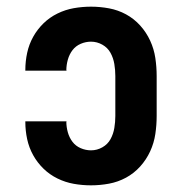

<svg xmlns="http://www.w3.org/2000/svg" viewBox="-20 -548 540 576"><path d="M253 8Q227 8 201.5 3.5Q176 -1 152.5 -12.5Q129 -24 110.5 -42Q92 -60 79.5 -82.5Q67 -105 61.5 -130.5Q56 -156 56 -182Q56 -182 56 -182.5Q56 -183 56 -184H180Q180 -183 179.5 -183Q179 -183 179 -183Q179 -167 183.5 -151Q188 -135 197.5 -122.5Q207 -110 222 -103.5Q237 -97 253 -97Q271 -97 287 -106Q303 -115 311.5 -130.5Q320 -146 323 -164Q326 -182 326 -200V-320Q326 -338 323 -356Q320 -374 311.5 -389.5Q303 -405 287 -414Q271 -423 253 -423Q237 -423 222 -416.5Q207 -410 197.5 -397.5Q188 -385 183.5 -369Q179 -353 179 -337Q179 -337 179.5 -337Q180 -337 180 -336H56Q56 -337 56 -337.5Q56 -338 56 -338Q56 -364 61.5 -389.5Q67 -415 79.5 -437.5Q92 -460 110.5 -478Q129 -496 152.5 -507.5Q176 -519 201.5 -523.5Q227 -528 253 -528Q280 -528 307 -523Q334 -518 358 -505Q382 -492 400.5 -471.5Q419 -451 430.5 -426Q442 -401 446 -374Q450 -347 450 -320V-200Q450 -173 446 -146Q442 -119 430.5 -94Q419 -69 400.5 -48.5Q382 -28 358 -15Q334 -2 307 3Q280 8 253 8Z"/></svg>

Font: Iosevka SS04 Extrabold
Style: Regular
Weight: 800
Monospace: yes
Designer: Belleve Invis
Foundry: Belleve Invis
Version: Version 19.0.0; ttfautohint (v1.8.4)